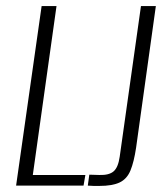

<svg xmlns="http://www.w3.org/2000/svg" viewBox="-20 -611 548 632"><path d="M33 0 117 -591H166L88 -35H261L255 0ZM307 1Q298 1 288.5 1Q279 1 269 0L274 -36L307 -35Q339 -34 354 -47Q369 -60 374 -95L444 -591H493L428 -125Q421 -78 409.5 -50Q398 -22 374 -10.5Q350 1 307 1Z"/></svg>

Font: Alumni Sans Light
Style: Italic
Weight: 300
Italic angle: -8°
Version: Version 1.016